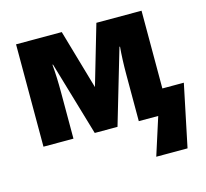

<svg xmlns="http://www.w3.org/2000/svg" viewBox="-108 -676 1075 1002"><g transform="rotate(-15 430.0 -175.0)"><path d="M855 -133 785 203H616L681 0H576V-253Q576 -292 577.5 -329.5Q579 -367 582 -401H579L461 0H338L220 -401H217Q223 -334 223 -250V0H61V-553H308L401 -231L495 -553H739V-133Z"/></g></svg>

Font: Noto Sans SemiCondensed Black
Style: Regular
Weight: 900
Width: 4
Designer: Monotype Design Team
Foundry: Monotype Imaging Inc.
Version: Version 2.013; ttfautohint (v1.8.4.7-5d5b)